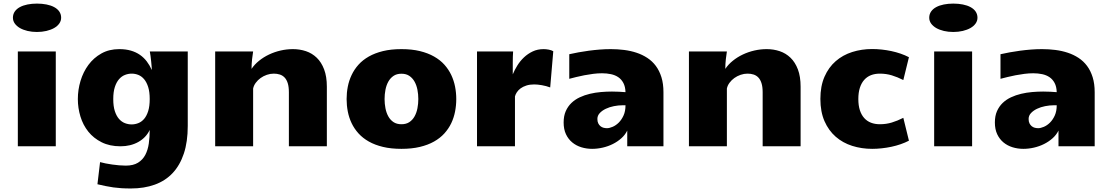

<svg xmlns="http://www.w3.org/2000/svg" viewBox="-20 -813 6169 1067"><path d="M79.1 -526.9H290V0H79.1ZM185.1 -635.3Q157.2 -635.3 132.8 -641.1Q108.4 -647 90.6 -657.2Q72.8 -667.5 62.3 -682.1Q51.8 -696.8 51.8 -714.4Q51.8 -733.9 62 -748.8Q72.3 -763.7 90.3 -773.4Q108.4 -783.2 132.8 -788.1Q157.2 -793 185.5 -793Q213.9 -793 238.5 -788.1Q263.2 -783.2 281.2 -773.4Q299.3 -763.7 309.6 -748.8Q319.8 -733.9 319.8 -714.4Q319.8 -696.8 309.3 -682.1Q298.8 -667.5 280.8 -657.2Q262.7 -647 238 -641.1Q213.4 -635.3 185.1 -635.3Z M812 -90.8Q791.5 -47.9 748.5 -23.9Q705.6 0 649.4 0Q589.4 0 544.7 -22.5Q500 -44.9 470.7 -81.5Q441.4 -118.2 427 -165.5Q412.6 -212.9 412.6 -262.7Q412.6 -314 427.5 -363.5Q442.4 -413.1 471.4 -452.4Q500.5 -491.7 543.5 -515.9Q586.4 -540 642.6 -540Q678.7 -540 707.3 -531.7Q735.8 -523.4 757.8 -508.1Q779.8 -492.7 795.9 -471.4Q812 -450.2 823.7 -423.8Q823.7 -428.2 822.8 -441.9Q821.8 -455.6 820.1 -471.7Q818.4 -487.8 816.4 -503.2Q814.5 -518.6 812.5 -526.9H1023.4V-113.3Q1023.4 -24.9 1001.7 40.3Q980 105.5 939.5 148.7Q898.9 191.9 840.1 213.1Q781.2 234.4 707.5 234.4Q677.7 234.4 654.5 232.9Q631.3 231.4 610.4 228.5Q589.4 225.6 568.1 221.2Q546.9 216.8 521.5 210.9L536.1 87.9Q549.8 91.8 567.1 95.2Q584.5 98.6 603.3 101.3Q622.1 104 641.6 105.7Q661.1 107.4 678.7 107.4Q720.7 107.4 746.8 91.3Q772.9 75.2 787.4 47.9Q801.8 20.5 806.9 -15.4Q812 -51.3 812 -90.8ZM609.4 -262.2Q609.4 -222.2 618.2 -195.3Q627 -168.5 641.4 -152.1Q655.8 -135.7 674.1 -128.7Q692.4 -121.6 711.4 -121.6Q730.5 -121.6 748.5 -128.7Q766.6 -135.7 780.8 -152.1Q794.9 -168.5 803.5 -195.6Q812 -222.7 812 -262.7Q812 -302.2 803.5 -329.3Q794.9 -356.4 780.8 -373Q766.6 -389.6 748.8 -396.7Q731 -403.8 711.9 -403.8Q692.9 -403.8 674.6 -396.7Q656.2 -389.6 641.6 -373Q627 -356.4 618.2 -329.3Q609.4 -302.2 609.4 -262.2Z M1175.8 -526.9H1386.7Q1383.8 -510.3 1380.9 -484.1Q1377.9 -458 1377.9 -430.2Q1394.5 -455.1 1419.7 -475.3Q1444.8 -495.6 1475.1 -510Q1505.4 -524.4 1539.3 -532.2Q1573.2 -540 1607.9 -540Q1646 -540 1680.2 -528.6Q1714.4 -517.1 1740.2 -492.2Q1766.1 -467.3 1781.2 -427.5Q1796.4 -387.7 1796.4 -331.1V0H1585.4V-300.3Q1585.4 -330.6 1579.1 -350.6Q1572.8 -370.6 1561.5 -382.3Q1550.3 -394 1534.9 -398.9Q1519.5 -403.8 1501.5 -403.8Q1481.9 -403.8 1462.9 -397.2Q1443.8 -390.6 1428.2 -379.4Q1412.6 -368.2 1401.4 -353Q1390.1 -337.9 1386.7 -320.8V0H1175.8Z M2210.9 14.2Q2153.3 14.2 2108.4 3.4Q2063.5 -7.3 2029.8 -26.4Q1996.1 -45.4 1972.4 -71.5Q1948.7 -97.7 1934.1 -128.4Q1919.4 -159.2 1912.8 -193.4Q1906.2 -227.5 1906.2 -262.7Q1906.2 -297.4 1912.8 -331.3Q1919.4 -365.2 1934.1 -396.2Q1948.7 -427.2 1972.2 -453.4Q1995.6 -479.5 2029.5 -498.8Q2063.5 -518.1 2108.4 -529.1Q2153.3 -540 2210.9 -540Q2268.6 -540 2313.5 -529.1Q2358.4 -518.1 2392.3 -498.8Q2426.3 -479.5 2449.7 -453.4Q2473.1 -427.2 2487.8 -396.2Q2502.4 -365.2 2509 -331.3Q2515.6 -297.4 2515.6 -262.7Q2515.6 -227.5 2509 -193.4Q2502.4 -159.2 2487.8 -128.4Q2473.1 -97.7 2449.5 -71.5Q2425.8 -45.4 2392.1 -26.4Q2358.4 -7.3 2313.5 3.4Q2268.6 14.2 2210.9 14.2ZM2117.2 -262.7Q2117.2 -236.3 2122.1 -211.2Q2127 -186 2137.9 -166.3Q2148.9 -146.5 2166.7 -134.5Q2184.6 -122.6 2210.9 -122.6Q2237.3 -122.6 2255.1 -134.5Q2272.9 -146.5 2283.9 -166.3Q2294.9 -186 2299.8 -211.2Q2304.7 -236.3 2304.7 -262.7Q2304.7 -289.1 2299.8 -314.2Q2294.9 -339.4 2283.9 -359.1Q2272.9 -378.9 2255.1 -391.1Q2237.3 -403.3 2210.9 -403.3Q2184.6 -403.3 2166.7 -391.1Q2148.9 -378.9 2137.9 -359.1Q2127 -339.4 2122.1 -314.2Q2117.2 -289.1 2117.2 -262.7Z M2630.9 -526.9H2831.5Q2830.6 -514.2 2830.1 -498.8Q2829.6 -483.4 2829.6 -466.6Q2829.6 -449.7 2829.6 -432.6Q2829.6 -415.5 2829.6 -399.9Q2839.4 -423.8 2855 -449Q2870.6 -474.1 2891.8 -494.1Q2913.1 -514.2 2940.2 -527.1Q2967.3 -540 3001 -540Q3007.3 -540 3014.9 -539.3Q3022.5 -538.6 3029.8 -537.1Q3037.1 -535.6 3043.7 -533.4Q3050.3 -531.2 3054.7 -528.3L3037.6 -327.1Q3015.6 -335.4 2991.2 -339.6Q2966.8 -343.8 2948.7 -343.8Q2923.8 -343.8 2905 -337.6Q2886.2 -331.5 2873 -321.8Q2859.9 -312 2852.3 -300.3Q2844.7 -288.6 2841.8 -277.3V0H2630.9Z M3270.5 14.2Q3239.3 14.2 3210.7 5.4Q3182.1 -3.4 3160.2 -21.5Q3138.2 -39.6 3125.2 -67.1Q3112.3 -94.7 3112.3 -132.3Q3112.3 -168.5 3124 -195.1Q3135.7 -221.7 3155.5 -240.7Q3175.3 -259.8 3201.9 -272.2Q3228.5 -284.7 3258.3 -291.7Q3288.1 -298.8 3319.6 -301.5Q3351.1 -304.2 3380.9 -304.2Q3401.4 -304.2 3420.4 -303.2Q3439.5 -302.2 3456.1 -300.8Q3455.1 -331.5 3444.3 -351.8Q3433.6 -372.1 3416 -384Q3398.4 -396 3375 -400.9Q3351.6 -405.8 3325.7 -405.8Q3301.8 -405.8 3276.6 -402.6Q3251.5 -399.4 3227.5 -394.8Q3203.6 -390.1 3181.9 -384.8Q3160.2 -379.4 3143.6 -375V-511.7Q3167.5 -517.1 3195.1 -522.2Q3222.7 -527.3 3252.4 -531.2Q3282.2 -535.2 3313.2 -537.6Q3344.2 -540 3374.5 -540Q3412.1 -540 3448.5 -535.4Q3484.9 -530.8 3517.3 -520Q3549.8 -509.3 3577.4 -491.2Q3605 -473.1 3624.8 -446.5Q3644.5 -419.9 3655.8 -383.8Q3667 -347.7 3667 -300.3V0H3465.8V-87.4Q3454.1 -63.5 3433.1 -44.7Q3412.1 -25.9 3385.7 -12.7Q3359.4 0.5 3329.6 7.3Q3299.8 14.2 3270.5 14.2ZM3353 -100.6Q3366.7 -100.6 3384.5 -108.2Q3402.3 -115.7 3418.2 -131.3Q3434.1 -147 3445.1 -170.9Q3456.1 -194.8 3456.1 -228H3439.9Q3416.5 -228 3391.8 -223.1Q3367.2 -218.3 3346.7 -208.5Q3326.2 -198.7 3313 -184.6Q3299.8 -170.4 3299.8 -151.9Q3299.8 -137.2 3304.7 -127.4Q3309.6 -117.7 3317.1 -111.6Q3324.7 -105.5 3334.2 -103Q3343.8 -100.6 3353 -100.6Z M3808.6 -526.9H4019.5Q4016.6 -510.3 4013.7 -484.1Q4010.7 -458 4010.7 -430.2Q4027.3 -455.1 4052.5 -475.3Q4077.6 -495.6 4107.9 -510Q4138.2 -524.4 4172.1 -532.2Q4206.1 -540 4240.7 -540Q4278.8 -540 4313 -528.6Q4347.2 -517.1 4373 -492.2Q4398.9 -467.3 4414.1 -427.5Q4429.2 -387.7 4429.2 -331.1V0H4218.3V-300.3Q4218.3 -330.6 4211.9 -350.6Q4205.6 -370.6 4194.3 -382.3Q4183.1 -394 4167.7 -398.9Q4152.3 -403.8 4134.3 -403.8Q4114.7 -403.8 4095.7 -397.2Q4076.7 -390.6 4061 -379.4Q4045.4 -368.2 4034.2 -353Q4022.9 -337.9 4019.5 -320.8V0H3808.6Z M4750 -262.7Q4750 -227.1 4758.5 -200.7Q4767.1 -174.3 4782.7 -157Q4798.3 -139.6 4820.3 -131.1Q4842.3 -122.6 4869.6 -122.6Q4904.8 -122.6 4936 -132.1Q4967.3 -141.6 5000 -158.2L5031.2 -31.2Q5009.8 -20 4984.9 -11.5Q4960 -2.9 4933.6 2.7Q4907.2 8.3 4880.1 11.2Q4853 14.2 4827.1 14.2Q4768.1 14.2 4715.8 -2.4Q4663.6 -19 4624.3 -53.2Q4585 -87.4 4562 -139.6Q4539.1 -191.9 4539.1 -263.2Q4539.1 -334.5 4562 -386.7Q4585 -439 4624.3 -473.1Q4663.6 -507.3 4715.8 -523.9Q4768.1 -540.5 4827.1 -540.5Q4853 -540.5 4880.1 -537.6Q4907.2 -534.7 4933.6 -529.1Q4960 -523.4 4984.9 -514.9Q5009.8 -506.3 5031.2 -495.1L5000 -368.2Q4967.3 -384.8 4936 -394.3Q4904.8 -403.8 4869.6 -403.8Q4842.3 -403.8 4820.3 -395.3Q4798.3 -386.7 4782.7 -369.1Q4767.1 -351.6 4758.5 -325Q4750 -298.3 4750 -262.7Z M5171.4 -526.9H5382.3V0H5171.4ZM5277.3 -635.3Q5249.5 -635.3 5225.1 -641.1Q5200.7 -647 5182.9 -657.2Q5165 -667.5 5154.5 -682.1Q5144 -696.8 5144 -714.4Q5144 -733.9 5154.3 -748.8Q5164.6 -763.7 5182.6 -773.4Q5200.7 -783.2 5225.1 -788.1Q5249.5 -793 5277.8 -793Q5306.2 -793 5330.8 -788.1Q5355.5 -783.2 5373.5 -773.4Q5391.6 -763.7 5401.9 -748.8Q5412.1 -733.9 5412.1 -714.4Q5412.1 -696.8 5401.6 -682.1Q5391.1 -667.5 5373 -657.2Q5355 -647 5330.3 -641.1Q5305.7 -635.3 5277.3 -635.3Z M5667 14.2Q5635.7 14.2 5607.2 5.4Q5578.6 -3.4 5556.6 -21.5Q5534.7 -39.6 5521.7 -67.1Q5508.8 -94.7 5508.8 -132.3Q5508.8 -168.5 5520.5 -195.1Q5532.2 -221.7 5552 -240.7Q5571.8 -259.8 5598.4 -272.2Q5625 -284.7 5654.8 -291.7Q5684.6 -298.8 5716.1 -301.5Q5747.6 -304.2 5777.3 -304.2Q5797.9 -304.2 5816.9 -303.2Q5835.9 -302.2 5852.5 -300.8Q5851.6 -331.5 5840.8 -351.8Q5830.1 -372.1 5812.5 -384Q5794.9 -396 5771.5 -400.9Q5748 -405.8 5722.2 -405.8Q5698.2 -405.8 5673.1 -402.6Q5647.9 -399.4 5624 -394.8Q5600.1 -390.1 5578.4 -384.8Q5556.6 -379.4 5540 -375V-511.7Q5564 -517.1 5591.6 -522.2Q5619.1 -527.3 5648.9 -531.2Q5678.7 -535.2 5709.7 -537.6Q5740.7 -540 5771 -540Q5808.6 -540 5845 -535.4Q5881.3 -530.8 5913.8 -520Q5946.3 -509.3 5973.9 -491.2Q6001.5 -473.1 6021.2 -446.5Q6041 -419.9 6052.2 -383.8Q6063.5 -347.7 6063.5 -300.3V0H5862.3V-87.4Q5850.6 -63.5 5829.6 -44.7Q5808.6 -25.9 5782.2 -12.7Q5755.9 0.5 5726.1 7.3Q5696.3 14.2 5667 14.2ZM5749.5 -100.6Q5763.2 -100.6 5781 -108.2Q5798.8 -115.7 5814.7 -131.3Q5830.6 -147 5841.6 -170.9Q5852.5 -194.8 5852.5 -228H5836.4Q5813 -228 5788.3 -223.1Q5763.7 -218.3 5743.2 -208.5Q5722.7 -198.7 5709.5 -184.6Q5696.3 -170.4 5696.3 -151.9Q5696.3 -137.2 5701.2 -127.4Q5706.1 -117.7 5713.6 -111.6Q5721.2 -105.5 5730.7 -103Q5740.2 -100.6 5749.5 -100.6Z"/></svg>

Font: Candal
Style: Regular
Weight: 400
Designer: vernon adams
Foundry: vernon adams
Version: Version 1.000